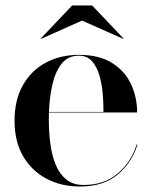

<svg xmlns="http://www.w3.org/2000/svg" viewBox="-20 -670 549 700"><path d="M279 -595 130 -528.4 129 -530 243 -650H316L430 -530L429 -528.4ZM481 -143Q461.5 -77.8 409.5 -33.9Q357.5 10 271.2 10Q203.8 10 149.8 -18.3Q95.9 -46.6 64.4 -100.3Q33 -154 33 -230Q33 -306 63.6 -359.7Q94.1 -413.4 147.2 -441.7Q200.2 -470 267.8 -470Q342.2 -470 389.1 -440.2Q436 -410.4 458 -362.4Q480 -314.5 480 -260H158.4Q158 -247.2 158 -234Q158 -189 163.5 -146.4Q169 -103.9 182.9 -69.8Q196.8 -35.8 221.6 -15.7Q246.4 4.4 285 4.4Q360.2 4.4 409.8 -38.1Q459.2 -80.5 478 -143ZM267.8 -467Q227.8 -467 204.6 -437.6Q181.4 -408.1 170.9 -361.2Q160.4 -314.4 158.5 -262H357.2Q357.5 -292.8 354.5 -328.2Q351.5 -363.6 342.4 -395.2Q333.2 -426.9 315.3 -446.9Q297.4 -467 267.8 -467Z"/></svg>

Font: Bodoni* 72 Medium
Style: Regular
Weight: 500
Version: Version 1.002; ttfautohint (v0.97) -l 8 -r 50 -G 200 -x 14 -